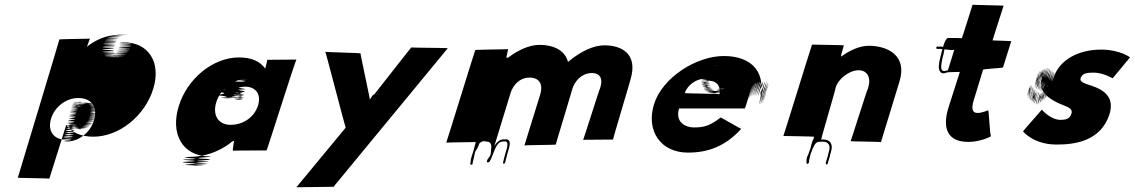

<svg xmlns="http://www.w3.org/2000/svg" viewBox="-20 -700 4781 809"><path d="M625.4 -325C660 -435 608.2 -524 495.6 -522C443 -520 607.4 -518 494.8 -516C442.1 -514 607.1 -514 494.8 -513C441.5 -512 605.9 -510 493.6 -509C440.3 -508 605 -507 492.7 -506C439.4 -505 605.1 -504 491.2 -501C437.3 -498 601.6 -496 488.3 -495C435 -494 599.7 -493 486.4 -492C433.1 -491 597.5 -489 484.2 -488C430.9 -487 596.9 -487 483.3 -485C429.7 -483 593.4 -482 479.8 -480C426.4 -479 590.1 -478 475.5 -476C420.9 -474 585.3 -472 471 -471C417.7 -470 580.4 -469 467.1 -468C413.8 -467 577.8 -467 464.5 -466C411.2 -465 574.9 -464 460.6 -463C406.2 -462 571.2 -462 456.9 -461C403.6 -460 567.6 -460 453.6 -460C399.6 -460 563.3 -459 449.3 -459C395.3 -459 559.3 -459 446.3 -459C393.3 -459 557.6 -460 443.6 -460C389.6 -460 553.9 -461 439.9 -461C385.9 -461 551.2 -462 437.2 -462C383.2 -462 548.2 -462 434.6 -463C380.9 -464 544.9 -464 431.2 -465C378.2 -465 542.5 -466 429.8 -467C377.1 -468 541.7 -470 428.7 -470C375.7 -470 539.9 -474 426.9 -474C373.9 -474 538.8 -477 424.8 -477C371.8 -477 536.8 -480 423.8 -480C370.8 -480 536.4 -482 423.4 -482C369.4 -482 532.7 -483 418.7 -483C365.7 -483 532.9 -487 420.8 -490C368.7 -493 534.6 -496 422.3 -498C369.9 -500 536.5 -502 424.1 -504C371.7 -506 538.3 -508 425.9 -510C373.2 -511 538.5 -512 426.1 -514C373.8 -516 541 -520 428 -520C375 -520 541.9 -523 428.9 -523C376.9 -523 543.8 -526 432.4 -528C380.7 -529 546 -530 434.3 -531C382.6 -532 548 -533 436.3 -534C384.6 -535 549.9 -536 438.2 -537C386.5 -538 552.8 -539 441.1 -540C390.4 -541 555.7 -542 445 -543C394.3 -544 560.6 -545 449.9 -546C398.2 -547 565.2 -547 454.5 -548C403.8 -549 569.8 -549 459.2 -550C407.2 -550 574.5 -551 462.5 -551C411.5 -551 577.8 -552 466.8 -552C415.8 -552 582.1 -553 471.1 -553C418.1 -553 588.4 -554 475.4 -554C423.4 -554 589.1 -553 478.1 -553C427.1 -553 375.7 -529 338.9 -497L342.3 -495C344 -494 358.5 -538 359.2 -537C359.2 -537 229.6 -535 230.3 -534C231 -533 55.3 48 55 49C55.7 50 187.4 51 187.8 53L259.2 -174C281.4 -142 319.2 -125 370.9 -124C483.6 -123 591.4 -214 625.4 -325ZM376.6 -195C361.1 -141 310.5 -103 261.8 -104C214.1 -105 314.7 -107 264.7 -107C214.7 -107 315.3 -109 265.3 -109C216.3 -109 317.2 -112 267.9 -114C219.5 -116 320.1 -118 270.7 -120C222.3 -122 322.2 -125 273.1 -128C224.1 -131 325.7 -133 276.6 -136C227.5 -139 327.4 -142 278.3 -145C228.9 -147 330.9 -150 280.8 -153C231.7 -156 331.3 -158 281.9 -160C232.8 -163 333.4 -165 284.1 -167C234.7 -169 336.2 -174 285.2 -174C235.2 -174 336.1 -177 286.1 -177C237.1 -177 337.1 -177 287.1 -177C237.8 -176 338.5 -175 288.2 -174C238.9 -173 339.6 -172 289.3 -171C240 -170 340.4 -168 291.1 -167C242.4 -165 343.1 -164 294.8 -163C246.5 -162 347.5 -162 298.2 -161C250.2 -161 350.9 -160 301.6 -159C253.6 -159 354.3 -158 305.3 -158C255.3 -158 359 -157 309 -157C261 -157 362.7 -156 313.7 -156C265.7 -156 366.7 -156 318.7 -156C268.7 -156 373 -157 323 -157C275 -157 377.6 -159 328.6 -159C278.6 -159 383.5 -162 333.5 -162C285.5 -162 386.8 -163 338.1 -164C290.4 -165 392.1 -167 343.4 -168C294.7 -169 395.3 -171 346.6 -172C297.9 -173 400.2 -174 351.8 -176C304.4 -178 405 -180 356.6 -182C308.3 -184 409.9 -186 360.5 -188C312.1 -190 413.4 -191 363.7 -192C315 -193 414.6 -195 364.9 -196C316.2 -197 416.2 -197 366.5 -198C317.8 -199 418.8 -202 369.7 -205C321.6 -208 421.5 -211 371.8 -212C322.1 -213 422.4 -214 372.7 -215C323 -216 423.6 -218 374 -219C324.3 -220 424.9 -222 374.5 -224C325.1 -226 426.3 -230 375.3 -230C325.3 -230 424.8 -235 374.8 -235C324.8 -235 425.8 -238 375.1 -239C325.4 -240 426 -242 375.3 -243C325.6 -244 425.2 -246 374.8 -248C324.4 -250 424 -252 373.7 -254C323.3 -256 422.6 -257 370.9 -258C320.2 -259 419.5 -260 367.8 -261C317.1 -262 414.4 -263 362.7 -264C312 -265 410 -265 358.3 -266C306.6 -267 404.6 -267 352.6 -267C300.9 -268 398.9 -268 346.9 -268C295.9 -268 393.9 -268 341.9 -268C290.6 -267 389.3 -266 337.3 -266C286.3 -266 384.3 -266 333 -265C282 -265 379.7 -264 327.4 -263C276.1 -262 374.1 -262 323.1 -262C271.8 -261 370.5 -260 318.2 -259C266.9 -258 364.9 -258 312.6 -257C261.3 -256 358 -252 306 -252C256 -252 354.7 -251 304.7 -251C254.7 -251 355 -252 305 -252C255 -252 356 -255 306 -255C257 -255 357.3 -256 307.6 -257C258.9 -258 359.5 -260 309.8 -261C261.1 -262 362 -265 312 -265C262 -265 362.6 -267 312.6 -267C263.6 -267 363.2 -269 312.5 -270C262.9 -271 362.2 -272 310.2 -272C259.2 -272 358.2 -272 306.9 -271C255.5 -270 353.9 -268 303.9 -268C253.9 -268 353.3 -266 303.3 -266C253.3 -266 351.7 -264 301.4 -263C251.1 -262 350.8 -261 299.5 -260C248.9 -258 347.3 -256 297.3 -256C247.3 -256 346 -252 296 -252C246 -252 344.8 -248 294.8 -248C245.8 -248 344.3 -243 294.3 -243C244.3 -243 343.4 -240 293.4 -240C243.4 -240 342.2 -236 292.2 -236C243.2 -236 341.5 -234 291.2 -233C242.2 -233 340.6 -231 290.6 -231C239.6 -231 338.1 -226 289.1 -226C239.1 -226 338.8 -225 288.8 -225C239.8 -225 337.9 -222 287.3 -220C237.6 -218 337.3 -217 286.7 -215C237.4 -214 335.5 -211 284.9 -209C235.3 -207 334 -206 283.1 -203C233.5 -201 332.5 -198 281.6 -195C231.7 -192 330.8 -189 280.2 -187C230.6 -185 328.9 -183 278.3 -181C228.7 -179 327.1 -177 276.2 -174C225.3 -171 325.7 -169 275.1 -167C225.4 -165 323.8 -163 272.9 -160C223.3 -158 322.4 -155 271.8 -153C221.6 -149 319.6 -146 269 -144C219.4 -142 318.5 -139 267.6 -136C216.7 -133 315.1 -131 264.1 -128C213.2 -125 312.6 -123 262 -121C211.4 -119 309.8 -117 259.2 -115C208.5 -113 307.9 -111 257.9 -111C207.9 -111 178.9 -147 195.1 -200C210.7 -251 260.1 -288 311.7 -287C366.4 -286 391.8 -248 376.6 -195Z M733.3 -253C696.9 -137 748.1 -43 859.5 -41C910.9 -39 744.7 -35 855.2 -30C905.6 -25 738.7 -22 850.1 -20C901.5 -18 734.6 -15 845 -13C895.4 -11 727.8 -9 838.4 -8C889.1 -7 720.5 -5 827.9 -3C876.3 -1 706.3 -1 814.3 -1C861.3 -1 693.6 -2 803.9 -3C854.2 -4 686.8 -6 795.8 -9C845.7 -12 677.6 -15 790.1 -20C842.3 -24 678.3 -27 791.9 -29C846.8 -32 685 -36 803.2 -40C861.8 -45 917.4 -70 957.5 -103C959.8 -104 963.4 -106 965.7 -107C968 -108 957.9 -65 961.9 -65C967.2 -66 1101.2 -66 1103.2 -66C1105.2 -66 1225.6 -450 1229.3 -449L1106 -448C1107 -448 1097.7 -411 1097.7 -411C1075.1 -442 1039 -458 987 -458C875 -458 767.9 -366 733.3 -253ZM891.2 -269C908.4 -325 960.6 -365 1010.9 -366C1060.8 -369 959.2 -367 1007.2 -367C1057.2 -367 951 -363 1001 -363C1051 -363 950.1 -360 1000.1 -360C1049.1 -360 949.8 -359 999.8 -359C1048.1 -357 947.2 -354 997.2 -354C1045.2 -354 943.5 -355 991.5 -355C1033.5 -355 962.1 -357 962.1 -357C1006.1 -357 901.5 -355 949.2 -354C995.9 -353 893.6 -352 941 -350C987.4 -348 883.5 -345 927.9 -340C971.4 -335 866.2 -331 914 -327C960.8 -323 859.2 -318 910.1 -311C960.2 -305 863.7 -300 917.5 -296C971.3 -292 874.7 -290 927.4 -289C980.1 -288 884.4 -286 940.4 -286C996.4 -286 903.4 -286 959.4 -289C1014 -291 918.6 -293 971.2 -295C1023.8 -297 926.4 -299 980.3 -302C1032.2 -305 935.8 -310 986.8 -310C1036.8 -310 934.3 -302 984.7 -300C1034.1 -298 933.8 -297 984.2 -295C1033.6 -293 932.1 -288 983.1 -288C1033.1 -288 931.8 -284 981.8 -284C1031.8 -284 932.2 -282 982.9 -281C1032.6 -280 933.6 -280 985.6 -280C1036.6 -280 937.6 -280 988.9 -281C1039.2 -282 941.1 -285 991.1 -285C1041.1 -285 942.4 -289 992.4 -289C1041.4 -289 943.5 -296 993.5 -296C1043.5 -296 945 -301 995 -301C1044 -301 944.6 -306 996.1 -311C1046.6 -316 948.1 -321 998.8 -323C1048.4 -325 950.6 -329 1002.1 -334C1053.9 -340 1082.6 -306 1067.3 -256C1052 -206 1004.2 -174 952.2 -174C898.2 -174 875 -216 891.2 -269Z M1458.4 -299C1458.1 -298 1457.8 -297 1458.5 -296C1463.4 -289 1464.9 -281 1469.8 -274C1474.3 -266 1475.3 -253 1481.2 -246C1487.8 -238 1490.1 -226 1500.9 -222C1499.3 -220 1497.3 -217 1495.7 -215C1489.4 -204 1460 -170 1459.9 -160C1459.8 -153 1466.3 -158 1469.2 -161C1485.1 -177 1494.8 -202 1509.3 -220C1511.9 -222 1513.5 -224 1513.1 -226C1522.1 -239 1531.6 -257 1540.2 -269C1542.2 -272 1497.6 -473 1499.2 -475C1500.8 -477 1348.8 -480 1350.4 -482C1352 -484 1435.2 -161 1436.5 -162L1228.8 89L1385.4 87C1386.7 86 1866.6 -496 1866.9 -497C1867.3 -498 1713.6 -499 1712.9 -500C1712.2 -501 1558.6 -303 1557.6 -303C1552.3 -302 1545.3 -292 1542.7 -287C1532.2 -269 1520.7 -254 1509.5 -234C1508.5 -234 1505.2 -233 1504.6 -231C1496.5 -234 1494.2 -246 1489 -252C1483.2 -259 1480.9 -304 1463.9 -304C1461.9 -304 1459 -301 1458.4 -299Z M1996.2 -112C1997.8 -117 1999.4 -119 1997.3 -122C1993.8 -127 1981.8 -117 1987.9 -114L1987.2 -112C1985.7 -107 1984.9 -101 1983 -95L1981.5 -90C1979.4 -83 1978.5 -77 1976.4 -70L1974.6 -64L1971.5 -54L1970 -49L1966.6 -38L1965.4 -34L1964.5 -31C1962.9 -26 1964.1 -20 1962.6 -15L1960.8 -9C1961.4 -8 1967.9 -3 1970.4 -8L1972 -13C1972.3 -14 1971.6 -15 1971.9 -16C1975.9 -29 1978.1 -43 1980.5 -54L1982.3 -60L1983.3 -63C1983.6 -64 1984.6 -64 1984.6 -64C1988.7 -71 1994.2 -79 1996.9 -88L1997.8 -91C2000.3 -99 2011.1 -105 2018.1 -105C2023.1 -105 2027.8 -104 2031.5 -103H2036.5C2037.5 -103 2038.2 -102 2039.2 -102C2056.7 -94 2048.3 -73 2047.6 -51L2046.4 -47C2043.3 -37 2031.2 -30 2031.8 -19C2031.3 -14 2039.6 -15 2042.8 -19C2059.5 -44 2066.8 -104 2099.8 -104H2108.8C2124.8 -104 2116.5 -77 2111.6 -61L2108.3 -50C2106.1 -43 2105 -36 2102.9 -29C2101.6 -25 2101.7 -22 2100.2 -17L2099.6 -15C2099 -13 2101.1 -10 2103.1 -10C2105.1 -10 2108 -13 2108.6 -15L2109.2 -17C2110.1 -20 2110.3 -24 2110.9 -26L2111.9 -29C2114 -36 2115.1 -43 2117.3 -50L2120.6 -61C2128 -85 2135.5 -113 2111.5 -113H2102.5C2084.5 -113 2071 -98 2063 -85L2130.9 -307C2140.3 -338 2167 -373 2211 -373C2258 -373 2267.6 -339 2256.3 -302C2256.3 -302 2189.3 -86 2189.6 -87C2189.2 -89 2322.2 -89 2321.8 -91C2321.4 -93 2392.1 -324 2391.4 -325C2400.8 -356 2427.9 -389 2467.8 -392C2513.8 -395 2521 -363 2507.7 -326C2506 -327 2438.6 -110 2436.9 -111L2563.2 -112C2561.2 -112 2637.9 -366 2636.9 -366C2668.9 -474 2598.6 -509 2526.6 -509C2483.6 -509 2430.9 -487 2373.2 -439C2360.1 -491 2307.2 -511 2254.2 -511C2210.2 -511 2163.5 -489 2122 -458C2119.7 -457 2116.7 -457 2114.4 -456C2112.1 -455 2122 -494 2120.7 -493C2118.4 -492 1984.1 -491 1982.5 -489C1981.2 -488 1861.9 -101 1860.3 -99C1860.6 -100 1992.9 -101 1993.2 -102Z M3127.5 -270C3169.1 -406 3126.9 -268 3128.8 -274C3170.3 -410 3127.9 -271 3129.7 -277C3171 -412 3130.1 -275 3131.6 -280C3173.2 -416 3130.4 -276 3133.2 -282C3174.8 -418 3133.3 -279 3136.4 -286C3179 -422 3137.8 -284 3140.7 -290C3184.2 -426 3142.7 -287 3145.6 -293C3189.2 -429 3148.4 -289 3151.2 -295C3193.8 -431 3150.7 -290 3153.5 -296C3195.8 -431 3155 -291 3157.8 -297C3200.1 -432 3158.6 -293 3162.1 -298C3205.4 -433 3164.6 -293 3168.1 -298C3211.4 -433 3170.6 -293 3175.1 -298C3218.4 -433 3178.3 -292 3182.8 -297C3226.1 -432 3185 -291 3189.5 -296C3232.8 -431 3191.7 -290 3194.9 -294C3237.9 -428 3196.4 -286 3198.7 -290C3240.6 -424 3198.5 -283 3200.7 -287C3242.7 -421 3199 -278 3200.2 -282C3241.2 -416 3198.7 -277 3198.7 -277C3239.3 -410 3194.9 -268 3196.2 -272C3235.8 -405 3193.4 -263 3193.6 -267C3234.6 -401 3189.8 -261 3190 -265C3230 -399 3185.6 -257 3185.1 -262C3224.1 -396 3180.3 -256 3180.8 -261C3221.1 -396 3177 -255 3177.5 -260C3217.8 -395 3147.9 -464 3029.9 -464C2913.9 -464 2770 -373 2735.5 -260C2701.2 -148 2764.4 -57 2878.4 -57C2964.4 -57 3036.7 -84 3103 -157C3101 -157 3018.7 -205 3016.7 -205C2972.3 -171 2948.8 -163 2903.8 -163C2869.8 -163 2823.3 -184 2841.3 -243H3118.3C3121.1 -249 3123.9 -258 3125.7 -264ZM2865.2 -308C2877.9 -343 2914.1 -370 2960.1 -370C3002.1 -370 2919.8 -369 2966.8 -369C3007.8 -369 2923.8 -369 2971.8 -369H2977.8C3018.8 -369 2936.8 -369 2984.8 -369H3003.8C3044.8 -369 2961.8 -369 3008.8 -369C3049.8 -369 2967.1 -370 3014.1 -370C3054.1 -370 2971.4 -371 3019.7 -372C3061 -373 2978 -373 3026.6 -375C3068.3 -377 2985.9 -379 3033.5 -381C3074.1 -383 2991.7 -385 3038.3 -387C3078.9 -389 2994.5 -391 3041.5 -394C3081.4 -397 2997.3 -400 3042.9 -402C3082.5 -404 2997.1 -406 3042.7 -408C3081.3 -410 2996.3 -413 3040.9 -415C3078.5 -417 2991.5 -417 3035.1 -419C3071.7 -421 2985 -422 3027.3 -423C3063.6 -424 2976.6 -424 3019.6 -424C3055.6 -424 2968.6 -424 3011.6 -424C3011.6 -424 2961.9 -425 3004.9 -425C3004.9 -425 2953.6 -424 2997.6 -424C3034.6 -424 2948.6 -424 2992.6 -424C3029.6 -424 2943.3 -423 2987.3 -423C3025 -422 2939 -422 2982.7 -421C3020.4 -420 2933.1 -419 2976.8 -418C3013.5 -417 2927.2 -416 2970.6 -414C3007 -412 2920.7 -411 2964 -409C3001.4 -407 2915.1 -406 2959.5 -404C2996.9 -402 2911.6 -401 2956.3 -400C2995 -399 2908.4 -397 2954.1 -396C2992.8 -395 2906.8 -392 2952.8 -392C2991.8 -392 2905.9 -389 2951.9 -389C2990.9 -389 2904.7 -385 2950.7 -385C2989.7 -385 2903.8 -382 2949.8 -382C2988.8 -382 2902.9 -379 2948.3 -377C2986.6 -375 2902.3 -374 2947.7 -372C2987.1 -370 2902.8 -369 2948.2 -367C2986.9 -366 2902.6 -365 2948 -363C2986.4 -361 2901.8 -359 2948.1 -357C2987.5 -355 2901.3 -351 2948.3 -351C2987.3 -351 2904.1 -347 2950.1 -347C2990.1 -347 2904.2 -344 2950.6 -342C2989.9 -340 2906.6 -339 2952.3 -338C2992 -337 2907.4 -335 2953.8 -333C2993.2 -331 2909.6 -329 2956.6 -329C2995.6 -329 2911.7 -326 2957.7 -326C2997.7 -326 2913.8 -323 2960.4 -322C3000.1 -321 2915.5 -319 2963.2 -318C3003.9 -317 2920.3 -315 2968.3 -315C3007.3 -315 2926.7 -313 2972.7 -313C3013.7 -313 2929.1 -311 2975.8 -310C3016.5 -309 2934.2 -308 2982.2 -308C3023.2 -308 2941.2 -308 2988.2 -308C3028.2 -308 2944.9 -307 2991.9 -307H2995.9C3036.9 -307 2954.2 -308 3001.2 -308C3042.2 -308 2959.5 -309 3009.1 -311C3051.7 -313 2970 -314 3017.3 -315C3057.6 -316 2975.2 -318 3022.2 -318C3061.2 -318 2977.8 -320 3023.8 -320C3063.8 -320 2980.4 -322 3026.8 -323C3066.1 -324 2980.4 -325 3025.7 -326C3064 -327 2978.3 -328 3023.3 -328C3061.3 -328 2974.7 -326 3019.7 -326C3058.7 -326 2971.4 -325 3017.4 -325C3055.4 -325 2968.8 -323 3013.4 -322C3051.1 -321 2964.8 -320 3007.5 -319C3043.9 -317 2956.6 -316 3001.6 -316C3039.6 -316 2953.6 -316 2998.6 -316H2995.6C3034.6 -316 2945.9 -317 2991.9 -317C3029.9 -317 2942.9 -317 2985.9 -317C3022.9 -317 2936.9 -317 2982.2 -318C3020.5 -319 2934.5 -319 2978.8 -320C3017.1 -321 2930.4 -322 2974.8 -323C3013.1 -324 2926.4 -325 2970.7 -326C3009 -327 2923 -327 2968.3 -328C3006.6 -329 2921.5 -332 2966.5 -332C3005.5 -332 2918.4 -335 2964.4 -335C3002.4 -335 2917 -337 2962.3 -338C3000.9 -340 2916.3 -341 2961.6 -342C3000.9 -343 2914.2 -344 2959.8 -346C2998.4 -348 2914 -350 2959.3 -351C2997.9 -353 2911.9 -353 2957.5 -355C2996.1 -357 2911.5 -358 2957.1 -360C2996.7 -362 3017.6 -342 3011.6 -303C3011.2 -305 2865.6 -306 2865.2 -308Z M3402.5 -103 3399.4 -93C3397.3 -86 3396.8 -81 3394.6 -74L3393.4 -70C3391.2 -66 3390 -62 3388.4 -57L3387.2 -53C3385.7 -48 3382.1 -43 3380.9 -39C3377.3 -27 3377.5 -18 3379.1 -10C3380.1 -7 3388 -13 3388.6 -15C3388.3 -24 3392.3 -37 3394.7 -48L3395.9 -52L3396.8 -55C3397.4 -57 3399 -59 3399.6 -61L3400.9 -65L3402.4 -70C3409.7 -84 3412.4 -96 3426.2 -102C3431.2 -102 3437.5 -103 3442.5 -103H3447.5C3471.5 -103 3480.3 -86 3472.6 -61L3470.8 -55C3469.3 -50 3469.1 -46 3467.8 -42L3466.6 -38L3465.4 -34L3464.2 -30L3460.5 -18C3459.3 -14 3459.1 -10 3460.4 -8C3466.9 -3 3468.3 -14 3469.5 -18L3472.9 -29L3474.4 -34L3475.6 -38C3477.1 -43 3477.4 -47 3478.6 -51L3479.8 -55L3481.6 -61C3490.5 -90 3480.2 -112 3450.2 -112H3445.2H3440.2C3438.2 -112 3502.6 -329 3500.6 -329C3510.2 -367 3558.5 -404 3597.5 -404C3638.5 -404 3651.2 -367 3637 -327C3634.7 -326 3565.4 -106 3564.1 -105C3562.8 -104 3693.5 -103 3691.9 -101L3770.1 -357C3804.1 -468 3717.4 -505 3648 -507C3606.6 -509 3562.8 -490 3523.9 -461C3525.6 -463 3524.2 -465 3523.8 -467L3535.6 -509C3535.9 -510 3402.5 -512 3401.5 -512C3400.5 -512 3281.8 -127 3280.8 -127C3280.8 -127 3410.2 -125 3409.9 -124C3408.3 -122 3408.7 -120 3409.4 -119L3409.1 -118C3406.9 -114 3404 -108 3402.5 -103Z M3944.1 -504C3940.1 -504 3938.1 -504 3934.8 -503C3931.8 -503 3930 -507 3926.5 -502C3920 -494 3931.7 -493 3937 -494H3941C3944 -494 3947.7 -493 3950.7 -493C3944.8 -467 3930.3 -423 3937.8 -405C3942.8 -392 3951.3 -387 3970.8 -395C3976.7 -398 3975.1 -406 3969.2 -403C3935.2 -390 3947.1 -432 3951.4 -456C3955.1 -468 3957.8 -480 3959.4 -492H3960.4C3969.1 -491 3981.8 -490 3990.5 -489H3995.5C3998.5 -489 4001.1 -491 4001.7 -493C4001.7 -493 3971.5 -394 3970.8 -395C3970.1 -396 4024.4 -397 4024.4 -397L3977.1 -249C3955.3 -181 3956.2 -102 4060.2 -102C4113.2 -102 4160.8 -127 4155.8 -127C4150.8 -127 4146.8 -235 4143.8 -235C4140.8 -235 4118.5 -224 4098.5 -224C4077.5 -224 4071.7 -241 4082.7 -277L4122.1 -406C4123.3 -410 4205.3 -413 4206.2 -416C4207.1 -419 4239.9 -523 4240.8 -526C4241.4 -528 4160.7 -529 4162 -530L4208.7 -676C4210 -677 4077.6 -679 4077.9 -680C4077.9 -680 4033.5 -538 4032.8 -539C4032.1 -540 3975.1 -540 3974.1 -540C3965.5 -538 3958.7 -519 3955.3 -508L3953.5 -502C3950.8 -503 3947.1 -504 3944.1 -504Z M4624.1 -491C4523.4 -492 4443 -448 4418.1 -370C4399.7 -313 4439.9 -451 4415.7 -372C4398 -314 4437.9 -451 4413.7 -372C4396 -314 4436.9 -451 4412 -373C4393.6 -316 4433.8 -454 4408 -376C4388.5 -319 4429.7 -457 4404.9 -379C4386.4 -322 4426.6 -460 4400.8 -382C4381.7 -326 4421.6 -463 4396 -386C4375.9 -330 4416.5 -466 4390.6 -388C4371.2 -331 4412.1 -468 4385.9 -389C4366.2 -331 4407.1 -468 4380.9 -389C4361.2 -331 4401.8 -467 4375.3 -387C4355.6 -329 4394.9 -464 4369.7 -385C4351 -327 4391.2 -462 4365.1 -383C4345.1 -324 4385.6 -460 4359.2 -380C4339.1 -321 4379.4 -456 4352.6 -375C4332.3 -315 4371.3 -449 4346.5 -368C4328.2 -308 4369.4 -443 4344.7 -362C4326.3 -302 4367.6 -437 4343.8 -356C4326.5 -296 4367.8 -431 4344 -350C4326.7 -290 4369.6 -424 4346.2 -344C4329.1 -285 4372.4 -420 4349.9 -340C4333.9 -281 4378.5 -417 4356 -337C4340.3 -279 4382.6 -414 4360.4 -335C4344.7 -277 4388 -412 4364.8 -333C4348.1 -275 4390.3 -410 4368.2 -331C4352.5 -273 4395.7 -408 4372.6 -329C4355.9 -271 4400.4 -407 4376 -327C4358.2 -269 4402.5 -404 4378.4 -325C4360.6 -267 4405.6 -401 4381.4 -322C4363.4 -263 4408 -399 4385.5 -319C4368.5 -260 4411.1 -396 4388.6 -316C4371.9 -258 4414.2 -393 4390 -314C4372.3 -256 4413.8 -392 4389.4 -312C4371.3 -253 4411.6 -388 4387.5 -309C4369.4 -250 4410 -386 4384.2 -305C4365.2 -246 4405.5 -381 4378.7 -300C4358.4 -240 4398.6 -375 4373.2 -295C4354.2 -236 4394.7 -372 4369.3 -292C4350.2 -233 4390.8 -369 4365.4 -289C4346.3 -230 4386.6 -365 4360.1 -285C4341.1 -226 4381.7 -362 4356.5 -283C4337.8 -225 4379.7 -362 4353.8 -284C4334.4 -227 4373.6 -365 4347.7 -287C4328.3 -230 4368.5 -368 4342.7 -290C4323.2 -233 4364.4 -371 4338.6 -293C4319.2 -236 4359.6 -375 4334.8 -297C4316.4 -240 4357.6 -378 4331.7 -300C4313.3 -243 4353.5 -381 4328.9 -304C4310.8 -248 4350.7 -385 4324.9 -307C4306.4 -250 4347.9 -389 4323.1 -311C4304.7 -254 4345.5 -391 4321.7 -313C4304 -255 4344.5 -394 4320.3 -315C4302.9 -258 4343.8 -395 4318.9 -317C4300.5 -260 4340.1 -396 4314.9 -317C4296.2 -259 4336.5 -394 4312 -314C4294 -255 4336.5 -391 4312.1 -311C4294.3 -253 4336.6 -388 4312.5 -309C4294.4 -250 4337.4 -384 4314.9 -304C4297.9 -245 4340.5 -381 4318 -301C4301 -242 4343.3 -377 4320.8 -297C4304.8 -238 4347 -373 4323.6 -293C4307.5 -234 4349.8 -369 4327.4 -289C4311.3 -230 4353.9 -366 4331.4 -286C4315.4 -227 4358.7 -362 4336.2 -282C4320.2 -223 4363.8 -359 4341.3 -279C4325.3 -220 4369.8 -356 4347.4 -276C4332.3 -217 4375.9 -353 4354.8 -274C4340 -216 4384.2 -354 4364 -278C4348.9 -222 4393.4 -361 4370.5 -283C4354.1 -226 4397.3 -364 4374.4 -286C4358 -229 4401.2 -367 4378.4 -289C4361.9 -232 4405.4 -371 4383.9 -294C4369.1 -239 4413.6 -378 4391 -301C4374.9 -245 4417.1 -383 4394.2 -305C4378.1 -249 4421.6 -388 4398.1 -311C4382.3 -256 4423.8 -395 4399.2 -318C4381.1 -262 4422.3 -400 4395.8 -323C4376.3 -266 4416.5 -404 4392.7 -326C4374.9 -268 4413.7 -408 4389.6 -329C4372.2 -272 4411.3 -410 4386.5 -332C4368.1 -275 4409.3 -413 4383.4 -335C4364 -278 4405.2 -416 4379.3 -338C4359.9 -281 4400.8 -418 4374.9 -340C4355.5 -283 4396.4 -420 4370.6 -342C4351.1 -285 4391.7 -421 4365.9 -343C4346.4 -286 4387.3 -423 4361.5 -345C4342.1 -288 4383.2 -426 4357.4 -348C4338 -291 4379.9 -428 4355 -350C4336.6 -293 4378.8 -431 4354.2 -354C4336.1 -298 4377.3 -436 4353.8 -359C4335.6 -303 4377.5 -440 4354 -363L4354.9 -366C4337.5 -309 4381 -448 4358.1 -370C4342 -314 4384.9 -451 4362 -373C4345.6 -316 4389.5 -453 4366.6 -375C4351.2 -318 4394.1 -455 4371.3 -377C4354.8 -320 4387.9 -294 4422.8 -274C4461 -252 4502.4 -250 4494.9 -222C4488.2 -197 4466.6 -195 4448.6 -195C4405.6 -195 4369.8 -238 4369.8 -238C4370.8 -238 4288.9 -147 4290.6 -146C4292.3 -145 4334.1 -92 4428.8 -91C4509.5 -90 4618.4 -106 4654.6 -218C4679.5 -296 4623.1 -324 4578.6 -339C4549.7 -349 4526.2 -354 4534 -373C4541.2 -390 4556.5 -394 4587.5 -394C4628.5 -394 4668.1 -370 4668.1 -370C4669.1 -370 4739.7 -457 4741 -458C4742.3 -459 4697.8 -490 4624.1 -491Z"/></svg>

Font: Hussar Wojna
Style: 3Obl
Weight: 400
Designer: Robert Jablonski
Foundry: Cannot Into Space Fonts
Version: Version 1.01